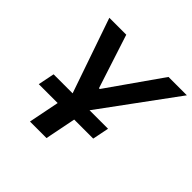

<svg xmlns="http://www.w3.org/2000/svg" viewBox="-175 -867 1035 1035"><g transform="rotate(45 343.0 -349.0)"><path d="M188 0H314L349 -176H494L513 -270H372L686 -698H546L330 -390H324L224 -698H95L243 -270H98L79 -176H223Z"/></g></svg>

Font: Braiins Sans SemiBold
Style: Italic
Weight: 600
Italic angle: -11.31°
Designer: Mike Abbink, Paul van der Laan, Pieter van Rosmalen, Jiri Chlebus, Lubos Buracinsky
Foundry: Bold Monday, Sudetype
Version: Version 1.000;hotconv 1.0.109;makeotfexe 2.5.65596